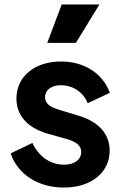

<svg xmlns="http://www.w3.org/2000/svg" viewBox="-20 -833 554 865"><path d="M322 -640 428 -813H258L193 -640ZM268 12C391 12 474 -56 474 -154C474 -231 423 -285 334 -312L247 -338C209 -350 183 -364 183 -395C183 -427 210 -449 254 -449C309 -449 356 -417 375 -368L475 -415C442 -504 358 -556 255 -556C137 -556 54 -489 54 -389C54 -314 102 -258 194 -231L283 -206C317 -196 346 -180 346 -149C346 -114 316 -91 268 -91C207 -91 154 -128 126 -189L28 -142C60 -47 152 12 268 12Z"/></svg>

Font: Plus Jakarta Sans
Style: Bold
Weight: 700
Designer: Gumpita Rahayu
Foundry: Tokotype
Version: Version 2.071;gftools[0.9.30]